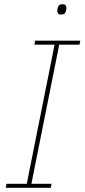

<svg xmlns="http://www.w3.org/2000/svg" viewBox="-20 -891 401 911"><path d="M7 0 11 -19H107L239 -679H143L147 -698H361L357 -679H261L129 -19H225L221 0ZM270 -822Q259 -822 255.5 -827.5Q252 -833 252 -839Q252 -846 254 -854Q256 -862 261 -866.5Q266 -871 277 -871Q288 -871 291.5 -865.5Q295 -860 295 -854Q295 -847 293 -839Q291 -831 286 -826.5Q281 -822 270 -822Z"/></svg>

Font: IBM Plex Sans Condensed Thin
Style: Italic
Weight: 100
Width: 3
Italic angle: -11°
Designer: Mike Abbink, Paul van der Laan, Pieter van Rosmalen
Foundry: Bold Monday
Version: Version 1.3